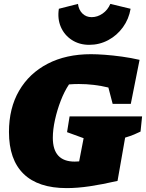

<svg xmlns="http://www.w3.org/2000/svg" viewBox="-20 -952 749 985"><path d="M322 13Q176 13 101 -60Q26 -133 26 -275Q26 -397 78 -486.5Q130 -576 224.5 -625Q319 -674 447 -674Q476 -674 517.5 -671Q559 -668 606 -661.5Q653 -655 696 -645L651 -419H558L536 -503Q499 -512 461 -516.5Q423 -521 384 -521Q359 -521 334 -519Q310 -483 291.5 -435Q273 -387 262 -337Q251 -287 251 -245Q251 -123 363 -123Q374 -123 386 -124L409 -243L324 -274L337 -355H709L701 -277Q687 -270 668 -262Q649 -254 622 -246L583 -24Q505 -6 441 3.5Q377 13 322 13ZM438 -722Q387 -722 348.5 -747Q310 -772 292 -814Q274 -856 282 -907L380 -932Q384 -901 403 -882.5Q422 -864 450 -864Q480 -864 506.5 -882.5Q533 -901 546 -932L650 -907Q641 -854 610.5 -812Q580 -770 535 -746Q490 -722 438 -722Z"/></svg>

Font: Piazzolla SC Black
Style: Italic
Weight: 900
Italic angle: -11.3°
Designer: Juan Pablo del Peral
Foundry: Huerta Tipografica
Version: Version 1.330